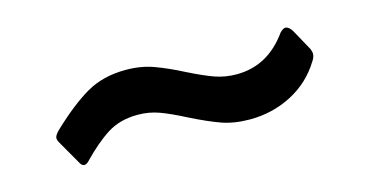

<svg xmlns="http://www.w3.org/2000/svg" viewBox="-33 -544 661 343"><g transform="rotate(-15 297.5 -372.5)"><path d="M476.5 -320.5C500.2 -332.8 519 -350.3 533 -373C536.3 -377.7 538 -382.3 538 -387C538 -388.3 537.3 -391 536 -395L514 -435C510 -441 506 -444 502 -444C499.3 -444 496 -442 492 -438C467.3 -403.3 435.7 -386 397 -386C383 -386 369.8 -388.2 357.5 -392.5C345.2 -396.8 329.7 -403.7 311 -413C291.7 -423 274.2 -430.8 258.5 -436.5C242.8 -442.2 225.7 -445 207 -445C179 -445 154.7 -439 134 -427C113.3 -415 90 -396.7 64 -372C58.7 -366.7 56 -362.3 56 -359C56 -357 56.7 -354.7 58 -352L85 -305C87 -301.7 89.3 -300 92 -300C94.7 -300 97.3 -301.3 100 -304C118 -322.7 134.8 -337 150.5 -347C166.2 -357 185 -362 207 -362C221 -362 234.3 -359.7 247 -355C259.7 -350.3 275 -343.3 293 -334C314.3 -323.3 332.5 -315.3 347.5 -310C362.5 -304.7 379.7 -302 399 -302C427 -302 452.8 -308.2 476.5 -320.5Z"/></g></svg>

Font: Libre Franklin SemiBold
Style: Regular
Weight: 600
Designer: Pablo Impallari, Rodrigo Fuenzalida
Foundry: Impallari Type
Version: Version 1.002; ttfautohint (v1.5)